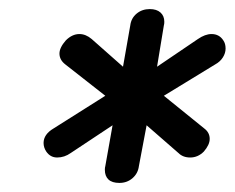

<svg xmlns="http://www.w3.org/2000/svg" viewBox="-20 -729 517 423"><path d="M211 -355Q211 -360 212 -363L228 -453L136 -392Q122 -382 106 -382Q91 -382 82 -395Q76 -404 76 -414Q76 -433 98 -446L212 -518L124 -587Q111 -597 111 -611Q111 -624 125 -640Q139 -654 155 -654Q169 -654 182 -643L251 -582L267 -673Q269 -689 281 -699Q293 -709 310 -709Q325 -709 333.5 -701.5Q342 -694 342 -681Q342 -676 341 -673L326 -582L416 -643Q432 -654 446 -654Q463 -654 472 -640Q477 -633 477 -622Q477 -612 471 -602.5Q465 -593 454 -587L341 -518L430 -446Q442 -437 442 -423Q442 -410 429 -395Q416 -382 399 -382Q383 -382 373 -392L303 -453L286 -363Q284 -347 272 -336.5Q260 -326 243 -326Q227 -326 219 -333.5Q211 -341 211 -355Z"/></svg>

Font: Kodchasan Medium
Style: Italic
Weight: 500
Italic angle: -10°
Version: Version 1.000; ttfautohint (v1.6)